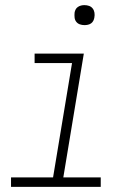

<svg xmlns="http://www.w3.org/2000/svg" viewBox="-20 -729 540 749"><path d="M373 0H23V-37H187L261 -483H115V-520H307L227 -37H373ZM310 -631Q300 -631 291.5 -634Q283 -637 277.5 -644Q272 -651 271 -660.5Q270 -670 271 -680Q272 -686 275 -692Q278 -698 284 -702Q290 -706 296.5 -707.5Q303 -709 309 -709Q319 -709 327.5 -706Q336 -703 341.5 -696Q347 -689 348.5 -679.5Q350 -670 348 -660Q347 -654 344 -648Q341 -642 335.5 -638Q330 -634 323 -632.5Q316 -631 310 -631Z"/></svg>

Font: Iosevka Term Curly XLt Obl
Style: Regular
Weight: 200
Italic angle: -9°
Designer: Belleve Invis
Foundry: Belleve Invis
Version: Version 32.3.0